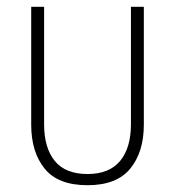

<svg xmlns="http://www.w3.org/2000/svg" viewBox="-20 -537 515 566"><path d="M238 9Q151 9 111.5 -40Q72 -89 72 -169V-517H110V-171Q110 -101 141.5 -62.5Q173 -24 238 -24Q302 -24 334 -62.5Q366 -101 366 -171V-517H404V-169Q404 -89 364 -40Q324 9 238 9Z"/></svg>

Font: Noto Sans Thai UI Cond ExtLt
Style: Regular
Weight: 200
Width: 3
Designer: Monotype Design Team
Foundry: Monotype Imaging Inc.
Version: Version 2.000; ttfautohint (v1.8.4.7-5d5b)